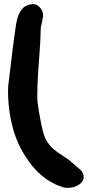

<svg xmlns="http://www.w3.org/2000/svg" viewBox="-20 -721 452 932"><path d="M19 -278Q19 -282 19.5 -291Q20 -300 20 -304Q42 -497 58 -603Q73 -701 143 -701Q159 -701 174 -684.5Q189 -668 189 -645Q189 -635 184 -615Q179 -595 178 -587Q177 -521 169 -423.5Q161 -326 161 -249Q161 -220 175 -145.5Q189 -71 200 -49Q217 -17 236.5 0Q256 17 283.5 34Q311 51 333 71Q340 78 353 88.5Q366 99 371.5 104Q377 109 381.5 118.5Q386 128 386 139Q386 161 362.5 176Q339 191 308 191Q295 191 286 188Q197 160 134.5 81.5Q72 3 45.5 -89Q19 -181 19 -278Z"/></svg>

Font: Because We Learn
Style: Regular
Weight: 400
Designer: Liz Wetzel, Aaron Williamson, Russ McMullin
Foundry: Red Hat
Version: Version 1.000